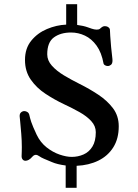

<svg xmlns="http://www.w3.org/2000/svg" viewBox="-20 -776 656 915"><path d="M293 119.1V12.7Q252.4 7.3 227.8 -3.4Q203.1 -14.2 189.5 -19.5Q175.8 -25.4 167 -31.7Q158.2 -38.1 150.4 -38.1Q147 -38.1 142.8 -36.1Q138.7 -34.2 134.8 -29.8Q125.5 -19 117.2 -14.4Q108.9 -9.8 101.6 -9.8Q92.8 -9.8 87.6 -16.4Q82.5 -22.9 83 -33.2Q83.5 -43.5 83.7 -54.2Q84 -64.9 84 -74.7Q84 -106.4 81.3 -138.7Q78.6 -170.9 76.4 -194.3Q74.2 -217.8 73.7 -221.7Q73.2 -234.4 80.3 -240.5Q87.4 -246.6 96.2 -246.6Q104 -246.6 111.1 -241.7Q118.2 -236.8 120.1 -226.6Q122.6 -214.4 128.9 -194.8Q135.3 -175.3 154.8 -133.8Q172.4 -97.2 202.1 -73.7Q231.9 -50.3 264.2 -39.3Q296.4 -28.3 321.8 -28.3Q351.6 -28.3 377.9 -39.8Q404.3 -51.3 420.4 -77.4Q436.5 -103.5 436.5 -146Q436.5 -175.3 415 -198.7Q393.6 -222.2 358.9 -241.7Q324.2 -261.2 284.2 -279.8Q239.7 -300.8 197 -328.9Q154.3 -356.9 126.7 -396.5Q99.1 -436 99.1 -490.2Q99.1 -545.4 128.9 -582Q158.7 -618.7 203.9 -637.7Q249 -656.7 295.4 -658.7V-755.9H347.7V-657.2Q377.9 -653.3 398.4 -645.8Q418.9 -638.2 428.7 -636.2Q432.6 -635.7 435.8 -635.3Q439 -634.8 440.9 -634.8Q452.1 -634.8 456.8 -639.4Q461.4 -644 468.3 -648.4Q473.6 -651.4 480 -651.4Q489.3 -651.4 496.6 -646Q503.9 -640.6 503.9 -633.3Q503.9 -627.4 505.4 -604.5Q506.8 -581.5 509.5 -552.2Q512.2 -522.9 515.6 -496.1Q516.1 -493.2 516.1 -487.8Q516.1 -473.1 509 -467.3Q502 -461.4 493.7 -461.4Q486.8 -461.4 480.7 -464.8Q474.6 -468.3 473.6 -472.7Q463.9 -525.9 440.2 -558.6Q416.5 -591.3 384.8 -606.2Q353 -621.1 318.8 -621.1Q269 -621.1 237.1 -597.9Q205.1 -574.7 205.1 -517.1Q205.1 -487.8 227.3 -462.9Q249.5 -438 284.9 -416.7Q320.3 -395.5 359.4 -376Q405.8 -353 448.5 -324.7Q491.2 -296.4 518.6 -260Q545.9 -223.6 545.9 -174.3Q545.9 -115.2 520 -74Q494.1 -32.7 448.7 -10.5Q403.3 11.7 345.2 14.2V119.1Z"/></svg>

Font: Gelasio Medium
Style: Regular
Weight: 500
Designer: Eben Sorkin
Foundry: Eben Sorkin
Version: Version 1.008